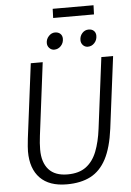

<svg xmlns="http://www.w3.org/2000/svg" viewBox="-67 -1115 798 1171"><g transform="rotate(-5 332.0 -529.0)"><path d="M294 8Q187 8 131 -49.2Q75 -106.5 75 -212Q75 -236 81 -290L139 -747H212L156 -302Q150 -255.5 150 -217Q150 -138.5 188.5 -95.2Q227 -52 304 -52Q374 -52 417 -84Q460 -116 483 -174.5Q506 -233 516 -313L571 -747H643L587 -306Q572 -192 536 -123Q499.5 -54 440 -23Q380.5 8 294 8ZM289 -817Q272 -817 259.5 -829.8Q247 -842.5 247 -861Q247 -885 263.8 -903Q280.5 -921 302 -921Q322.5 -921 334.8 -909.5Q347 -898 347 -879Q347 -853 330 -835Q313 -817 289 -817ZM495 -817Q477 -817 465 -829.8Q453 -842.5 453 -861Q453 -886 469 -903.5Q485 -921 508 -921Q528.5 -921 540.2 -909.5Q552 -898 552 -879Q552 -853 535.2 -835Q518.5 -817 495 -817ZM299 -1010 301 -1066H551L549 -1010Z"/></g></svg>

Font: Merriweather Sans Light
Style: Italic
Weight: 300
Italic angle: -7.5°
Designer: Eben Sorkin
Foundry: Eben Sorkin
Version: Version 2.001; ttfautohint (v1.8.3)